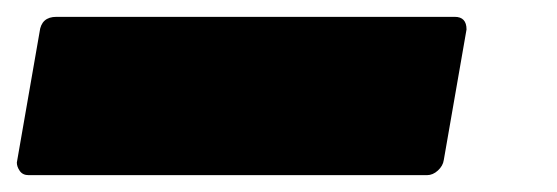

<svg xmlns="http://www.w3.org/2000/svg" viewBox="-75 10 662 228"><path d="M432 218H-41Q-48 218 -51.5 213Q-55 208 -55 203L-28 48Q-26 30 -8 30H465Q479 30 479 45L452 200Q451 207 445 212.5Q439 218 432 218Z"/></svg>

Font: YamahaIndonesia935. App Black
Style: Italic
Weight: 900
Italic angle: -10°
Designer: Dalton Maag Ltd
Foundry: Dalton Maag Ltd
Version: Version 1.002; January 01, 2024; Regular/Italic